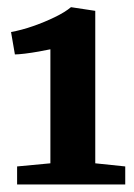

<svg xmlns="http://www.w3.org/2000/svg" viewBox="-20 -924 364 522"><path d="M117 -480V-790Q105.5 -787.5 86 -784Q66.5 -780.5 47.8 -778.2Q29 -776 20.5 -776L10 -837Q38.5 -842 70 -853Q101.5 -864 129.2 -877.5Q157 -891 173 -904.5L239 -894.5V-480L320.5 -471.5V-422.5H26.5V-471.5Z"/></svg>

Font: Merriweather 36pt Black
Style: Regular
Weight: 900
Version: Version 2.100